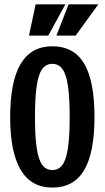

<svg xmlns="http://www.w3.org/2000/svg" viewBox="-20 -846 478 876"><path d="M26.4 -311.5Q26.4 -473.6 74.2 -554.2Q122 -634.8 218.8 -634.8Q317.5 -634.8 364.3 -555.2Q411.1 -475.6 411.1 -311.5Q411.1 -150.4 364.3 -70.3Q317.5 9.8 218.8 9.8Q122.1 9.8 74.2 -71.3Q26.4 -152.3 26.4 -311.5ZM297.9 -311.5Q297.9 -401.4 290 -454.2Q282.2 -506.9 265 -530.8Q247.9 -554.7 218.7 -554.7Q189.5 -554.7 172.4 -530.8Q155.3 -507 147.5 -454.3Q139.6 -401.5 139.6 -311.6Q139.6 -222.7 147.5 -170.3Q155.3 -118 172.5 -94.2Q189.6 -70.3 218.8 -70.3Q248 -70.3 265.1 -94.2Q282.2 -118 290 -170.3Q297.9 -222.5 297.9 -311.5ZM278.3 -826.2 200.2 -683.6H112.3L142.6 -826.2ZM428.7 -826.2 325.2 -683.6H237.3L293 -826.2Z"/></svg>

Font: Sudo Var
Style: Regular
Weight: 400
Monospace: yes
Designer: Jens Kutilek
Foundry: Jens Kutilek
Version: Version 0.065;FEAKit 1.0